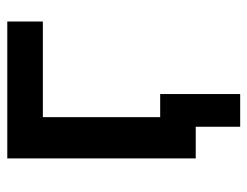

<svg xmlns="http://www.w3.org/2000/svg" viewBox="-98 -472 695 540"><g transform="rotate(-90 250.0 -202.5)"><path d="M163 125H255V-100H190V-430H459V-530H74V0H163Z"/></g></svg>

Font: Iosevka SS09
Style: Bold
Weight: 700
Monospace: yes
Designer: Belleve Invis
Foundry: Belleve Invis
Version: Version 5.2.1; ttfautohint (v1.8.3)